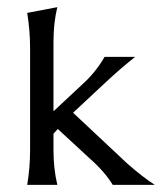

<svg xmlns="http://www.w3.org/2000/svg" viewBox="-20 -516 452 536"><path d="M56 0Q64 -48 64 -97.3V-382.7Q64 -429.3 56 -480L140 -496Q129.3 -452 129.3 -398.7V-205.3L209.3 -280Q246.7 -313.3 272 -357.3H357.3Q317.3 -325.3 282.7 -293.3L184 -201.3L334.7 -60Q378.7 -21.3 412 0H294.7Q272 -37.3 229.3 -74.7L141.3 -156L129.3 -142.7V-97.3Q129.3 -45.3 140 0Z"/></svg>

Font: Tenali Ramakrishna
Style: Regular
Weight: 400
Designer: Appaji Ambarisha Darbha
Foundry: Andhrapradesh Society for Knowledge Networks
Version: Version 1.0.5; ttfautohint (v1.2.25-373a) -l 7 -r 28 -G 50 -